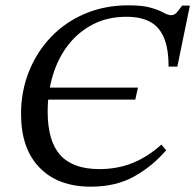

<svg xmlns="http://www.w3.org/2000/svg" viewBox="-20 -690 733 721"><path d="M321 11Q198 11 128.5 -60.5Q59 -132 59 -262Q59 -347 88.5 -421Q118 -495 171.5 -551Q225 -607 299 -638.5Q373 -670 462 -670Q516 -670 546.5 -661Q577 -652 594 -642.5Q611 -633 623 -633Q635 -633 644 -643.5Q653 -654 664 -669H693L646 -440H613Q613 -509 595 -550Q577 -591 542 -609Q507 -627 455 -627Q384 -627 329 -598.5Q274 -570 236 -521Q198 -472 178.5 -407.5Q159 -343 159 -271Q159 -160 206.5 -107.5Q254 -55 353 -55Q421 -55 478 -78Q535 -101 586 -147L604 -126Q554 -67 485 -28Q416 11 321 11ZM488 -316H150L156 -361H498Z"/></svg>

Font: STIX Two Text
Style: Italic
Weight: 400
Italic angle: -12°
Designer: Ross Mills, John Hudson & Paul Hanslow, Tiro Typeworks Ltd; with prior portions MicroPress Inc. and Coen Hoffman, Elsevi
Foundry: Tiro Typeworks Ltd
Version: Version 2.13 b171